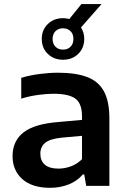

<svg xmlns="http://www.w3.org/2000/svg" viewBox="-20 -910 620 940"><path d="M225.5 9.5Q137 9.5 89.2 -33.2Q41.5 -76 41.5 -145.5Q41.5 -220 95.5 -262Q149.5 -304 269.5 -313L381.5 -323V-339.5Q381.5 -404 348.5 -427.5Q315.5 -451 242 -451Q208.5 -451 166.2 -445.2Q124 -439.5 84 -427V-529Q125.5 -541.5 173.8 -547.8Q222 -554 264 -554Q350 -554 405.8 -533.2Q461.5 -512.5 488.5 -463.5Q515.5 -414.5 515.5 -330V0H402L392.5 -56H385.5Q358 -23.5 316 -7Q274 9.5 225.5 9.5ZM177.5 -157.5Q177.5 -123 199.5 -103.8Q221.5 -84.5 266.5 -84.5Q296.5 -84.5 326.8 -95.5Q357 -106.5 381.5 -130.5V-245L282 -236Q225.5 -230.5 201.5 -211Q177.5 -191.5 177.5 -157.5ZM288.5 -617.5Q243.5 -617.5 214 -646.2Q184.5 -675 184.5 -719.5Q184.5 -763.5 214 -792.2Q243.5 -821 288.5 -821Q304.5 -821 319.5 -817L378.5 -890H477L376.5 -775.5Q392.5 -751 392.5 -719.5Q392.5 -675 363 -646.2Q333.5 -617.5 288.5 -617.5ZM288.5 -667Q311 -667 325.2 -681Q339.5 -695 339.5 -719.5Q339.5 -743.5 325.2 -757.5Q311 -771.5 288.5 -771.5Q266 -771.5 251.8 -757.5Q237.5 -743.5 237.5 -719.5Q237.5 -695 251.8 -681Q266 -667 288.5 -667Z"/></svg>

Font: Encode Sans SemiExpanded SemiExpanded SemiBold
Style: Regular
Weight: 600
Width: 6
Designer: Multiple Designers
Foundry: Impallari Type
Version: Version 3.000; ttfautohint (v1.8.3) -l 8 -r 50 -G 200 -x 14 